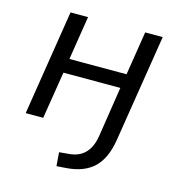

<svg xmlns="http://www.w3.org/2000/svg" viewBox="-102 -575 792 857"><g transform="rotate(15 293.5 -146.5)"><path d="M236 193 231 130 275 126Q368 119 385 15L421 -218H158L123 0H42L119 -486H200L168 -284H432L464 -486H545L466 10Q452 98 407 141Q362 184 280 190Z"/></g></svg>

Font: Nunito Sans
Style: Italic
Weight: 400
Italic angle: -9°
Designer: Vernon Adams
Foundry: Vernon Adams
Version: Version 3.006; ttfautohint (v1.8.3)